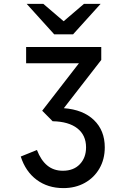

<svg xmlns="http://www.w3.org/2000/svg" viewBox="-20 -752 656 985"><path d="M305 213Q225.5 213 168.2 170.5Q111 128 86.5 51L169.5 17.5Q190 70.5 222.8 97.2Q255.5 124 302.5 124Q357.5 124 389.5 90.5Q421.5 57 421.5 4Q421.5 -58.5 376.8 -93.5Q332 -128.5 250 -130L196.5 -184L385 -427.5H114V-511H499.5V-444.5L307.5 -197Q406.5 -189.5 462 -136Q517.5 -82.5 517.5 4Q517.5 65 490.2 112.2Q463 159.5 415 186.2Q367 213 305 213ZM258 -576 117 -732H202.5L306.5 -643L410.5 -732H496L355 -576Z"/></svg>

Font: Overpass Mono Light Medium
Style: Regular
Weight: 500
Monospace: yes
Version: Version 4.000